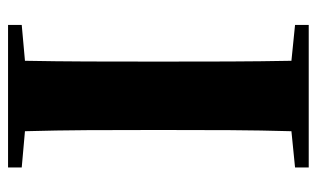

<svg xmlns="http://www.w3.org/2000/svg" viewBox="-175 -612 787 477"><g transform="rotate(-90 218.5 -373.5)"><path d="M41 -713 131 -705C134 -602 134 -499 134 -395V-351C134 -247 134 -144 131 -43L41 -34V0H395V-34L306 -43C304 -146 304 -249 304 -352V-395C304 -499 304 -603 306 -705L395 -713V-747H41Z"/></g></svg>

Font: Noto Serif CJK SC Black
Style: Regular
Weight: 900
Designer: Ryoko NISHIZUKA 西塚涼子 (kana & ideographs); Frank Grießhammer (Latin, Greek & Cyrillic); Wenlong ZHANG 张文龙 (bopomofo); San
Foundry: Adobe
Version: Version 2.001;hotconv 1.1.0;makeotfexe 2.6.0